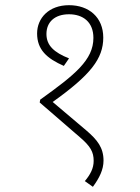

<svg xmlns="http://www.w3.org/2000/svg" viewBox="-20 -652 540 740"><path d="M246 -632C168 -632 123 -582 123 -523C123 -461 160 -427 226 -398L246 -427C188 -450 159 -477 159 -521C159 -567 191 -597 246 -597C300 -597 340 -567 340 -506C340 -421 269 -364 135 -268L133 -257L288 -123C329 -88 341 -66 341 -32C341 -3 328 21 307 46L338 68C363 34 379 2 379 -33C379 -83 355 -113 313 -149L183 -259C329 -363 378 -426 378 -507C378 -585 323 -632 246 -632Z"/></svg>

Font: Noto Sans SemiCondensed ExtraLight
Style: Italic
Weight: 200
Width: 4
Italic angle: -12°
Designer: Monotype Design Team
Foundry: Monotype Imaging Inc.
Version: Version 2.013